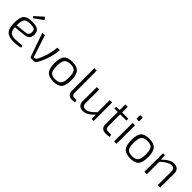

<svg xmlns="http://www.w3.org/2000/svg" viewBox="325 -2132 3548 3548"><g transform="rotate(45 2099.5 -357.5)"><path d="M233 -581 396 -727 436 -678 259 -550ZM490 -12Q424 12 298 12Q176 12 123 -51Q72 -111 72 -251Q73 -395 124 -448Q172 -497 298 -497Q403 -497 450 -461Q498 -424 493 -344Q489 -279 453 -250Q418 -223 335 -215L139 -196Q145 -106 185 -72Q220 -42 303 -42Q374 -42 479 -55ZM328 -264Q383 -270 404 -287Q426 -305 429 -349Q433 -408 398 -428Q372 -443 300 -443Q207 -443 175 -408Q140 -369 138 -249V-245Z M1027 -484Q1014 -331 964 -197Q919 -84 890 -41Q866 0 816 0H758Q739 0 733 -18L571 -484H637L779 -51H796Q826 -51 844 -78Q875 -129 907 -223Q953 -349 961 -484Z M1519 -438Q1572 -378 1571 -239Q1571 -101 1522 -44Q1473 12 1353 12Q1231 12 1179 -46Q1126 -105 1126 -245Q1126 -383 1174 -440Q1224 -497 1345 -497Q1466 -497 1519 -438ZM1229 -399Q1193 -355 1193 -239Q1192 -126 1225 -84Q1258 -42 1346 -42Q1435 -42 1469 -86Q1505 -130 1505 -245Q1505 -358 1472 -401Q1439 -442 1353 -442Q1264 -442 1229 -399Z M1778 -119Q1776 -50 1846 -50H1898L1908 -2Q1885 8 1830 8Q1777 8 1746 -23Q1714 -54 1714 -110V-700H1777Z M2394 0H2345L2340 -113Q2229 12 2126 12Q1992 12 1992 -122L1993 -484H2057L2055 -136Q2054 -43 2138 -43Q2214 -43 2332 -166V-484H2395Z M2654 -119Q2654 -50 2723 -50H2803L2813 -2Q2770 8 2714 8Q2591 8 2591 -114L2592 -434H2503L2502 -479L2592 -484V-631H2654L2655 -484H2818L2817 -434H2654Z M2973 -688Q2996 -688 2995 -666V-607Q2995 -588 2976 -588H2947Q2924 -588 2924 -610L2925 -669Q2924 -688 2944 -688ZM2928 0 2929 -484H2992L2991 0Z M3528 -438Q3581 -378 3580 -239Q3580 -101 3531 -44Q3482 12 3362 12Q3240 12 3188 -46Q3135 -105 3135 -245Q3135 -383 3183 -440Q3233 -497 3354 -497Q3475 -497 3528 -438ZM3238 -399Q3202 -355 3202 -239Q3201 -126 3234 -84Q3267 -42 3355 -42Q3444 -42 3478 -86Q3514 -130 3514 -245Q3514 -358 3481 -401Q3448 -442 3362 -442Q3273 -442 3238 -399Z M3778 -374Q3901 -497 4001 -497Q4134 -497 4135 -362L4133 0H4070L4071 -349Q4071 -400 4052 -421Q4033 -442 3991 -442Q3914 -442 3785 -326V0H3721L3723 -484H3773Z"/></g></svg>

Font: Taylor Sans Light
Style: Regular
Weight: 300
Italic angle: -8°
Designer: Natanael Gama
Version: Version 1.001 September 8, 2015